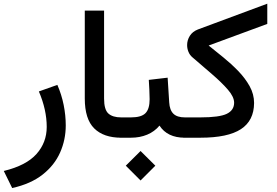

<svg xmlns="http://www.w3.org/2000/svg" viewBox="-39 -728 1462 1015"><path d="M264.2 -279.3Q286.6 -228 297.6 -173.1Q308.6 -118.2 308.6 -64.9Q308.6 10.7 278.8 78.1Q249 145.5 186.5 194.8Q124 244.1 25.4 266.1L-19 175.8Q99.6 147 153.8 86.2Q208 25.4 208 -57.1Q208 -147.5 166.5 -244.6Z M613.8 0H601.6Q508.8 0 459 -49.3Q409.2 -98.6 409.2 -207.5V-671.9H511.2V-207Q511.2 -148.4 533.9 -127.9Q556.6 -107.4 601.6 -107.4H613.8Z M949.2 0H937.5Q845.7 0 804.2 -64Q777.8 -32.2 739 -16.1Q700.2 0 653.3 0H594.2V-107.4H653.3Q708.5 -107.4 730.2 -129.9Q752 -152.3 752 -203.6Q752 -228 750.5 -254.4Q749 -280.8 747.6 -305.7L847.2 -317.4L855.5 -187Q857.9 -146 877.7 -126.7Q897.5 -107.4 938.5 -107.4H949.2ZM626 147.9 704.1 70.3 782.2 147.9 704.1 226.1Z M1304.2 -183.6Q1303.7 -90.3 1234.6 -45.2Q1165.5 0 1020.5 0H929.7V-107.4H1020Q1121.6 -107.4 1160.2 -126.5Q1198.7 -145.5 1198.7 -185.1Q1198.7 -215.8 1165.8 -253.9Q1132.8 -292 1082.3 -335.4Q1031.7 -378.9 978.5 -424.8Q964.4 -436.5 957.3 -453.9Q950.2 -471.2 950.2 -489.7Q950.2 -515.6 964.4 -538.3Q978.5 -561 1007.3 -572.3L1374 -708.5V-601.6L1064 -487.3Q1100.6 -458 1142.1 -424.3Q1183.6 -390.6 1220.5 -352.5Q1257.3 -314.5 1280.8 -272.2Q1304.2 -230 1304.2 -183.6Z"/></svg>

Font: Vazir Medium
Style: Medium
Weight: 500
Designer: Saber Rastikerdar
Foundry: Saber Rastikerdar
Version: Version 30.0.0